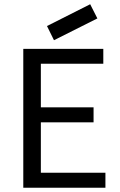

<svg xmlns="http://www.w3.org/2000/svg" viewBox="-20 -887 567 907"><path d="M202 -764 406 -867 440 -800 235 -697ZM90 0V-656H468V-586H173V-380H422V-309H173V-71H478V0Z"/></svg>

Font: Pinyin1712
Style: Regular
Weight: 400
Version: Version 1